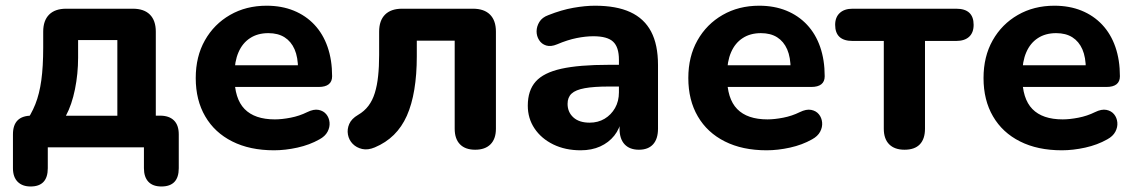

<svg xmlns="http://www.w3.org/2000/svg" viewBox="-20 -521 4019 679"><path d="M88.2 138.5Q59 138.5 42.4 121.8Q25.8 105 25.8 73.8V-45.8Q25.8 -112 92 -112H151.8L65.5 -81.5Q90.5 -116 105 -152.5Q119.5 -189 126.1 -237.1Q132.8 -285.2 132.8 -353.5V-409Q132.8 -448.5 153.8 -469.4Q174.8 -490.2 214 -490.2H449.8Q489.2 -490.2 510.1 -469.4Q531 -448.5 531 -409V-44.2L463.2 -112H546Q578 -112 595.1 -95.2Q612.2 -78.5 612.2 -45.8V73.8Q612.2 138.5 550.8 138.5Q520.5 138.5 504.8 121.8Q489 105 489 73.8V0H149V73.8Q149 138.5 88.2 138.5ZM213.2 -111.8H395V-379.2H256.2V-317Q256.2 -260 245.1 -205.2Q234 -150.5 213.2 -111.8Z M949.2 10.5Q863.5 10.5 801.4 -20.8Q739.2 -52 705.8 -109.4Q672.2 -166.8 672.2 -245Q672.2 -321 704.5 -378.2Q736.8 -435.5 793.5 -468.1Q850.2 -500.8 922.8 -500.8Q976 -500.8 1018.8 -483.4Q1061.5 -466 1092 -433.5Q1122.5 -401 1138.5 -354.9Q1154.5 -308.8 1154.5 -251.2Q1154.5 -232.5 1142.5 -223Q1130.5 -213.5 1107.2 -213.5H792V-290.2H1049.8L1034 -276.2Q1034 -318.5 1021.8 -346.5Q1009.5 -374.5 986.4 -389.1Q963.2 -403.8 929 -403.8Q891.2 -403.8 864.4 -386.2Q837.5 -368.8 823.4 -336.1Q809.2 -303.5 809.2 -257.2V-249.8Q809.2 -172 845 -135.4Q880.8 -98.8 952.2 -98.8Q976.8 -98.8 1007.8 -104.8Q1038.8 -110.8 1066.5 -124.5Q1089.5 -135.8 1106.8 -132.4Q1124 -129 1133.9 -116.9Q1143.8 -104.8 1145.4 -88.1Q1147 -71.5 1138.4 -55.2Q1129.8 -39 1109.8 -28.2Q1075 -8.5 1031.9 1Q988.8 10.5 949.2 10.5Z M1660.5 8.5Q1625.5 8.5 1606.8 -10.6Q1588 -29.8 1588 -65.8V-377.2H1454V-321.8Q1454 -257 1445.2 -204.2Q1436.5 -151.5 1418.8 -111.6Q1401 -71.8 1372.8 -44Q1344.5 -16.2 1305.5 0.2Q1281 10.5 1260.8 5.9Q1240.5 1.2 1227.2 -12.4Q1214 -26 1210.5 -45Q1207 -64 1215.1 -82.6Q1223.2 -101.2 1246 -114.5Q1268.5 -127.5 1283 -146.8Q1297.5 -166 1305.6 -192.5Q1313.8 -219 1317.2 -252.1Q1320.8 -285.2 1320.8 -326.5V-409Q1320.8 -448.5 1341.8 -469.4Q1362.8 -490.2 1402 -490.2H1652.5Q1692 -490.2 1712.9 -469.4Q1733.8 -448.5 1733.8 -409V-65.8Q1733.8 -29.8 1714.6 -10.6Q1695.5 8.5 1660.5 8.5Z M2033.5 10.5Q1979 10.5 1936.6 -10.2Q1894.2 -31 1870.4 -66.6Q1846.5 -102.2 1846.5 -147.2Q1846.5 -201.2 1874.5 -232.6Q1902.5 -264 1965.2 -277.9Q2028 -291.8 2132.8 -291.8H2184.8V-215H2133.2Q2080.2 -215 2047.9 -209.1Q2015.5 -203.2 2001.4 -190Q1987.2 -176.8 1987.2 -153.8Q1987.2 -124.5 2007.6 -105.9Q2028 -87.2 2065.2 -87.2Q2095 -87.2 2118.1 -101Q2141.2 -114.8 2155 -138.9Q2168.8 -163 2168.8 -194.5V-309.8Q2168.8 -354.5 2148.2 -373.6Q2127.8 -392.8 2078.5 -392.8Q2051.2 -392.8 2019.2 -386.4Q1987.2 -380 1950 -364.2Q1928 -355 1911.6 -360.1Q1895.2 -365.2 1886.4 -379.4Q1877.5 -393.5 1877.6 -410.5Q1877.8 -427.5 1887.5 -443.5Q1897.2 -459.5 1919.2 -467.5Q1965.8 -486 2007.6 -493.4Q2049.5 -500.8 2084 -500.8Q2160 -500.8 2209.1 -478.1Q2258.2 -455.5 2282.6 -409.4Q2307 -363.2 2307 -291V-65.8Q2307 -29.8 2289.6 -10.6Q2272.2 8.5 2239.5 8.5Q2206.8 8.5 2188.9 -10.6Q2171 -29.8 2171 -65.8V-105L2178.2 -99.8Q2172 -66 2152.4 -41.4Q2132.8 -16.8 2102.6 -3.1Q2072.5 10.5 2033.5 10.5Z M2691.2 10.5Q2605.5 10.5 2543.4 -20.8Q2481.2 -52 2447.8 -109.4Q2414.2 -166.8 2414.2 -245Q2414.2 -321 2446.5 -378.2Q2478.8 -435.5 2535.5 -468.1Q2592.2 -500.8 2664.8 -500.8Q2718 -500.8 2760.8 -483.4Q2803.5 -466 2834 -433.5Q2864.5 -401 2880.5 -354.9Q2896.5 -308.8 2896.5 -251.2Q2896.5 -232.5 2884.5 -223Q2872.5 -213.5 2849.2 -213.5H2534V-290.2H2791.8L2776 -276.2Q2776 -318.5 2763.8 -346.5Q2751.5 -374.5 2728.4 -389.1Q2705.2 -403.8 2671 -403.8Q2633.2 -403.8 2606.4 -386.2Q2579.5 -368.8 2565.4 -336.1Q2551.2 -303.5 2551.2 -257.2V-249.8Q2551.2 -172 2587 -135.4Q2622.8 -98.8 2694.2 -98.8Q2718.8 -98.8 2749.8 -104.8Q2780.8 -110.8 2808.5 -124.5Q2831.5 -135.8 2848.8 -132.4Q2866 -129 2875.9 -116.9Q2885.8 -104.8 2887.4 -88.1Q2889 -71.5 2880.4 -55.2Q2871.8 -39 2851.8 -28.2Q2817 -8.5 2773.9 1Q2730.8 10.5 2691.2 10.5Z M3178.8 8.5Q3143.8 8.5 3124.6 -10.6Q3105.5 -29.8 3105.5 -65.8V-376.2H2995.2Q2933.5 -376.2 2933.5 -433.2Q2933.5 -460.2 2949.9 -475.2Q2966.2 -490.2 2995.2 -490.2H3361.5Q3423.2 -490.2 3423.2 -433.2Q3423.2 -405.5 3407.2 -390.9Q3391.2 -376.2 3361.5 -376.2H3251.2V-65.8Q3251.2 -29.8 3233 -10.6Q3214.8 8.5 3178.8 8.5Z M3735.2 10.5Q3649.5 10.5 3587.4 -20.8Q3525.2 -52 3491.8 -109.4Q3458.2 -166.8 3458.2 -245Q3458.2 -321 3490.5 -378.2Q3522.8 -435.5 3579.5 -468.1Q3636.2 -500.8 3708.8 -500.8Q3762 -500.8 3804.8 -483.4Q3847.5 -466 3878 -433.5Q3908.5 -401 3924.5 -354.9Q3940.5 -308.8 3940.5 -251.2Q3940.5 -232.5 3928.5 -223Q3916.5 -213.5 3893.2 -213.5H3578V-290.2H3835.8L3820 -276.2Q3820 -318.5 3807.8 -346.5Q3795.5 -374.5 3772.4 -389.1Q3749.2 -403.8 3715 -403.8Q3677.2 -403.8 3650.4 -386.2Q3623.5 -368.8 3609.4 -336.1Q3595.2 -303.5 3595.2 -257.2V-249.8Q3595.2 -172 3631 -135.4Q3666.8 -98.8 3738.2 -98.8Q3762.8 -98.8 3793.8 -104.8Q3824.8 -110.8 3852.5 -124.5Q3875.5 -135.8 3892.8 -132.4Q3910 -129 3919.9 -116.9Q3929.8 -104.8 3931.4 -88.1Q3933 -71.5 3924.4 -55.2Q3915.8 -39 3895.8 -28.2Q3861 -8.5 3817.9 1Q3774.8 10.5 3735.2 10.5Z"/></svg>

Font: Nunito ExtraLight
Style: Regular
Weight: 200
Designer: Vernon Adams
Foundry: Vernon Adams
Version: Version 3.602;April 4, 2023;FontCreator 14.0.0.2856 64-bit